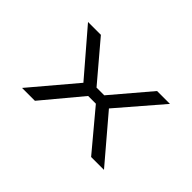

<svg xmlns="http://www.w3.org/2000/svg" viewBox="-77 -764 1029 1029"><g transform="rotate(45 437.5 -250.0)"><path d="M127 0 340 -252 127 -500H224.5L408 -283.5H466.5L650.5 -500H748L534 -251.5L748 0H650.5L466.5 -220H408L224.5 0Z"/></g></svg>

Font: Trispace SemiExpanded Light
Style: Regular
Weight: 300
Width: 6
Designer: Tyler Finck
Foundry: Etcetera Type Company
Version: Version 1.210; ttfautohint (v1.8.3)